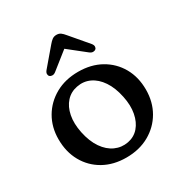

<svg xmlns="http://www.w3.org/2000/svg" viewBox="-165 -821 915 959"><g transform="rotate(-30 293.0 -341.0)"><path d="M294.5 -480.2Q368.6 -480.2 424.8 -448.7Q480.9 -417.1 512.5 -361.7Q544 -306.2 544 -233.9Q544 -163.3 511.9 -107.7Q479.7 -52.1 422.6 -20.1Q365.5 11.9 290.7 11.9Q216.8 11.9 160.6 -19.7Q104.5 -51.3 73 -107.4Q41.5 -163.5 41.5 -236.7Q41.5 -306.2 73.6 -361.3Q105.8 -416.3 162.8 -448.3Q219.8 -480.2 294.5 -480.2ZM334.7 -50.6Q373.2 -58.1 398 -86.6Q422.8 -115.1 431.3 -159.6Q439.8 -204 428.3 -258.6Q416.3 -316.8 390.3 -355.2Q364.3 -393.7 329 -410.1Q293.8 -426.6 253.6 -418.6Q214.9 -411.3 189.3 -383.2Q163.7 -355.1 155 -310.9Q146.2 -266.7 157.6 -211Q169.9 -152.2 196.4 -113.9Q222.9 -75.5 258.9 -59.3Q294.8 -43.1 334.7 -50.6ZM312.7 -630H272.8L390.3 -536.8Q400.3 -529 409.5 -528.7Q418.6 -528.5 425.3 -533.9Q430.6 -538.5 431 -547.3Q431.3 -556.1 423.2 -566.1L337.6 -666.7Q327 -679.8 317.3 -687Q307.5 -694.2 293.2 -694.2Q278.9 -694.2 268.8 -687Q258.8 -679.8 247.9 -666.7L162.3 -566.1Q154.2 -556.1 154.5 -547.3Q154.9 -538.5 160.2 -533.9Q166.9 -528.5 176.2 -528.7Q185.4 -529 195.2 -536.8Z"/></g></svg>

Font: Fraunces SuperSoft 9pt
Style: Regular
Weight: 900
Version: Version 1.000;[b76b70a41]